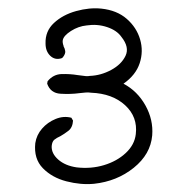

<svg xmlns="http://www.w3.org/2000/svg" viewBox="-20 -888 440 468"><path d="M209 -440Q177 -437 142 -446Q107 -455 84.5 -478Q62 -501 66 -539Q69 -559 82.5 -574.5Q96 -590 115.5 -598Q135 -606 154 -601L158 -594Q157 -577 146.5 -569Q136 -561 127 -556Q118 -552 112.5 -547.5Q107 -543 106 -532Q105 -514 122 -499Q139 -484 167 -480Q202 -476 233.5 -485.5Q265 -495 286.5 -515Q308 -535 311 -561Q316 -603 285 -631.5Q254 -660 202 -662Q196 -663 189 -662.5Q182 -662 174 -661Q152 -658 127.5 -659.5Q103 -661 95 -684L96 -690Q110 -707 130.5 -707.5Q151 -708 169 -705Q171 -705 173 -704.5Q175 -704 177 -704Q183 -703 189 -702.5Q195 -702 199 -703Q226 -704 251 -717.5Q276 -731 286 -752Q296 -773 276 -798Q265 -814 241 -822Q217 -830 191 -826Q171 -824 153 -812.5Q135 -801 133 -790Q132 -784 135 -776Q135 -776 135 -775Q138 -770 139 -763.5Q140 -757 133 -748L130 -746Q114 -741 102.5 -752Q91 -763 91 -782Q90 -812 111.5 -832Q133 -852 165.5 -861Q198 -870 227 -867Q265 -863 289 -842Q313 -821 321.5 -792Q330 -763 320.5 -734Q311 -705 281 -684Q315 -666 334.5 -631Q354 -596 351 -558Q347 -512 306 -479Q265 -446 209 -440Z"/></svg>

Font: Yuji Hentaigana Akari
Style: Regular
Weight: 400
Designer: Kataoka Yuji
Foundry: Kinuta Font Factory
Version: Version 3.002